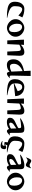

<svg xmlns="http://www.w3.org/2000/svg" viewBox="2654 -3496 1065 6413"><g transform="rotate(90 3186.5 -289.5)"><path d="M38 -258Q38 -353 68.5 -423.5Q99 -494 152.5 -532Q206 -570 274 -570Q360 -570 434.5 -551.5Q509 -533 561 -503L497 -370Q431 -436 384 -467Q337 -498 290 -498Q242 -498 214 -439.5Q186 -381 186 -250Q186 -183 224.5 -138.5Q263 -94 346 -61.5Q429 -29 574 2L570 13Q363 13 248.5 -13Q134 -39 86 -97Q38 -155 38 -258Z M620 -278Q620 -362 665.5 -429Q711 -496 779.5 -533Q848 -570 914 -570Q979 -570 1047.5 -533Q1116 -496 1161 -429Q1206 -362 1206 -278Q1206 -195 1161 -128.5Q1116 -62 1047.5 -25Q979 12 914 12Q848 12 779.5 -25Q711 -62 665.5 -128.5Q620 -195 620 -278ZM944 -60Q1000 -60 1026.5 -100Q1053 -140 1053 -238Q1053 -322 1027 -380.5Q1001 -439 961.5 -467Q922 -495 884 -495Q828 -495 800.5 -455.5Q773 -416 773 -318Q773 -241 800 -182Q827 -123 867 -91.5Q907 -60 944 -60Z M1304 -557H1479L1474 -451Q1521 -504 1587.5 -537Q1654 -570 1714 -570Q1786 -570 1814.5 -531.5Q1843 -493 1843 -412L1842 -384L1826 0H1702L1686 -343Q1683 -407 1669 -429.5Q1655 -452 1623 -452Q1596 -452 1552.5 -438.5Q1509 -425 1472 -401L1453 0H1330Z M1961 -212Q1961 -487 2353 -559L2343 -780H2518L2504 -173V-146Q2504 -108 2511 -93.5Q2518 -79 2541 -79Q2553 -79 2586 -86L2590 -80Q2492 13 2440 13Q2388 13 2376 -80Q2338 -38 2279 -12.5Q2220 13 2149 13Q2055 13 2008 -45.5Q1961 -104 1961 -212ZM2201 -90Q2244 -90 2284.5 -101Q2325 -112 2372 -136L2355 -512Q2111 -409 2111 -220Q2111 -153 2133.5 -121.5Q2156 -90 2201 -90Z M2625 -258Q2625 -352 2660.5 -423Q2696 -494 2754.5 -532Q2813 -570 2879 -570Q2954 -570 3023.5 -539Q3093 -508 3139.5 -439Q3186 -370 3191 -264L2766 -216Q2775 -160 2816.5 -122Q2858 -84 2940 -55.5Q3022 -27 3161 1L3157 13Q2950 13 2835.5 -13Q2721 -39 2673 -97Q2625 -155 2625 -258ZM2764 -231 3024 -346Q3016 -407 2979 -452.5Q2942 -498 2893 -498Q2849 -498 2821.5 -478Q2794 -458 2778.5 -403.5Q2763 -349 2763 -250Q2763 -237 2764 -231Z M3270 -557H3445L3440 -451Q3487 -504 3553.5 -537Q3620 -570 3680 -570Q3752 -570 3780.5 -531.5Q3809 -493 3809 -412L3808 -384L3792 0H3668L3652 -343Q3649 -407 3635 -429.5Q3621 -452 3589 -452Q3562 -452 3518.5 -438.5Q3475 -425 3438 -401L3419 0H3296Z M3913 -88Q3913 -109 3921 -141Q3930 -176 3962.5 -205Q3995 -234 4035 -255Q4075 -276 4137 -304Q4201 -333 4231 -351Q4261 -369 4261 -388Q4261 -432 4250 -447.5Q4239 -463 4208 -463Q4166 -463 4083.5 -453Q4001 -443 3934 -426L3929 -436Q3965 -470 4026.5 -501Q4088 -532 4155 -551Q4222 -570 4273 -570Q4337 -570 4366.5 -557.5Q4396 -545 4406.5 -510Q4417 -475 4417 -399V-146Q4417 -108 4424 -93.5Q4431 -79 4454 -79Q4466 -79 4499 -86L4503 -80Q4453 -33 4419 -10Q4385 13 4359 13Q4337 13 4319.5 -5Q4302 -23 4287 -61Q4256 -34 4210.5 -15.5Q4165 3 4114 9Q4085 13 4054 13Q3913 13 3913 -88ZM4124 -65Q4138 -65 4145 -67Q4179 -75 4220 -92Q4261 -109 4275 -126L4269 -301Q4252 -287 4207 -259Q4161 -230 4132.5 -208Q4104 -186 4090 -160Q4076 -132 4076 -111Q4076 -90 4088.5 -77.5Q4101 -65 4124 -65Z M4821 221Q4784 218 4747 202.5Q4710 187 4688 165L4692 157Q4738 169 4779 169Q4797 169 4807 166Q4843 156 4850 116Q4851 113 4851 108Q4851 99 4846 93.5Q4841 88 4832 88Q4817 88 4798 101L4722 88L4734 -15Q4625 -42 4579.5 -99.5Q4534 -157 4534 -258Q4534 -353 4564.5 -423.5Q4595 -494 4648.5 -532Q4702 -570 4770 -570Q4856 -570 4930.5 -551.5Q5005 -533 5057 -503L4993 -370Q4927 -436 4880 -467Q4833 -498 4786 -498Q4738 -498 4710 -439.5Q4682 -381 4682 -250Q4682 -183 4720.5 -138.5Q4759 -94 4842 -61.5Q4925 -29 5070 2L5066 13Q4928 13 4830 1L4802 80Q4818 67 4840 55Q4862 43 4879 39Q4891 36 4902 36Q4929 36 4946 52.5Q4963 69 4963 99Q4963 110 4962 116Q4954 176 4929.5 199.5Q4905 223 4853 223Q4843 223 4821 221Z M5128 -88Q5128 -109 5136 -141Q5145 -176 5177.5 -205Q5210 -234 5250 -255Q5290 -276 5352 -304Q5416 -333 5446 -351Q5476 -369 5476 -388Q5476 -432 5465 -447.5Q5454 -463 5423 -463Q5381 -463 5298.5 -453Q5216 -443 5149 -426L5144 -436Q5180 -470 5241.5 -501Q5303 -532 5370 -551Q5437 -570 5488 -570Q5552 -570 5581.5 -557.5Q5611 -545 5621.5 -510Q5632 -475 5632 -399V-146Q5632 -108 5639 -93.5Q5646 -79 5669 -79Q5681 -79 5714 -86L5718 -80Q5668 -33 5634 -10Q5600 13 5574 13Q5552 13 5534.5 -5Q5517 -23 5502 -61Q5471 -34 5425.5 -15.5Q5380 3 5329 9Q5300 13 5269 13Q5128 13 5128 -88ZM5339 -65Q5353 -65 5360 -67Q5394 -75 5435 -92Q5476 -109 5490 -126L5484 -301Q5467 -287 5422 -259Q5376 -230 5347.5 -208Q5319 -186 5305 -160Q5291 -132 5291 -111Q5291 -90 5303.5 -77.5Q5316 -65 5339 -65ZM5408 -653Q5384 -667 5372 -672.5Q5360 -678 5349 -678Q5291 -678 5244 -624L5238 -632Q5269 -723 5296 -762.5Q5323 -802 5350 -802Q5368 -802 5385.5 -794Q5403 -786 5425 -772Q5448 -758 5461.5 -752Q5475 -746 5489 -746Q5522 -746 5547 -760Q5572 -774 5594 -799L5600 -792Q5579 -721 5562 -684.5Q5545 -648 5528.5 -634.5Q5512 -621 5489 -621Q5471 -621 5453.5 -629Q5436 -637 5408 -653Z M5749 -278Q5749 -362 5794.5 -429Q5840 -496 5908.5 -533Q5977 -570 6043 -570Q6108 -570 6176.5 -533Q6245 -496 6290 -429Q6335 -362 6335 -278Q6335 -195 6290 -128.5Q6245 -62 6176.5 -25Q6108 12 6043 12Q5977 12 5908.5 -25Q5840 -62 5794.5 -128.5Q5749 -195 5749 -278ZM6073 -60Q6129 -60 6155.5 -100Q6182 -140 6182 -238Q6182 -322 6156 -380.5Q6130 -439 6090.5 -467Q6051 -495 6013 -495Q5957 -495 5929.5 -455.5Q5902 -416 5902 -318Q5902 -241 5929 -182Q5956 -123 5996 -91.5Q6036 -60 6073 -60Z"/></g></svg>

Font: Tiejili SC
Style: Regular
Weight: 400
Designer: Buernia
Foundry: Ershou Xiaoxi Press
Version: Version 1.100